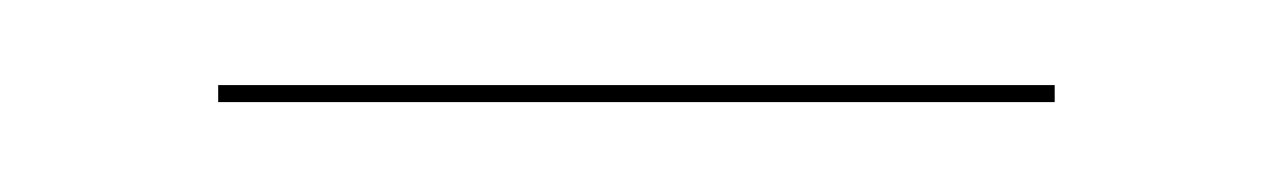

<svg xmlns="http://www.w3.org/2000/svg" viewBox="-20 -712 292 44"><path d="M221.7 -688.6V-692.5H30V-688.6Z"/></svg>

Font: Fira Sans Four
Style: Regular
Weight: 100
Designer: Carrois Corporate & Edenspiekermann AG
Foundry: Carrois Corporate GbR & Edenspiekermann AG
Version: Version 4.203;PS 004.203;hotconv 1.0.88;makeotf.lib2.5.64775